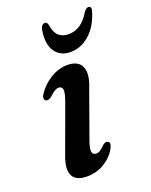

<svg xmlns="http://www.w3.org/2000/svg" viewBox="-132 -750 653 831"><g transform="rotate(-20 195.0 -334.0)"><path d="M195 -69.5Q179 -69.5 176.2 -85Q173.5 -100.5 188.5 -140.5L261 -342.5Q279.5 -387 277.2 -415.8Q275 -444.5 256.8 -458.8Q238.5 -473 207.5 -473Q167.5 -473 129.5 -450Q91.5 -427 68.5 -391.5Q61 -381.5 61.2 -373Q61.5 -364.5 68 -360.5Q73 -358 79.2 -359.5Q85.5 -361 93 -366Q108 -380.5 118.5 -387Q129 -393.5 137.5 -393.5Q154 -393.5 156 -377.2Q158 -361 141.5 -317.5L66.5 -112.5Q50.5 -72.5 52 -45.2Q53.5 -18 71.5 -4Q89.5 10 123 10Q167.5 10 203.8 -11.8Q240 -33.5 259 -68Q265.5 -79.5 265.5 -88Q265.5 -96.5 259.5 -100Q254 -103.5 248.5 -101.8Q243 -100 236.5 -95.5Q222 -81 213 -75.2Q204 -69.5 195 -69.5ZM259.3 -596Q289 -596 313.1 -612.2Q337.2 -628.5 358.3 -663.5Q369.1 -677.5 378.6 -677.5Q386.2 -677.5 388.7 -671.2Q391.2 -665 387.6 -654Q368.7 -590.5 328.8 -555.5Q289 -520.5 241.3 -520.5Q193.6 -520.5 170 -555.5Q146.4 -590.5 157.2 -654Q159.4 -665 165.3 -671.2Q171.1 -677.5 178.3 -677.5Q188.2 -677.5 191.4 -663.5Q196.8 -628 213.6 -612Q230.5 -596 259.3 -596Z"/></g></svg>

Font: Fraunces Medium
Style: Italic
Weight: 500
Italic angle: -16°
Version: Version 1.000;[b76b70a41]